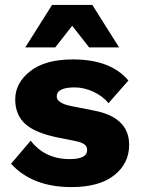

<svg xmlns="http://www.w3.org/2000/svg" viewBox="-20 -752 573 782"><path d="M465 -559H343L274 -647L205 -559H83L192 -732H356ZM271 10Q112 10 25 -85L105 -179Q163 -104 264 -104Q335 -104 335 -141Q335 -155 324.5 -163.5Q314 -172 285 -178L215 -192Q122 -211 82 -248Q42 -285 42 -347Q42 -414 103 -462Q164 -510 277 -510Q431 -510 503 -424L422 -332Q398 -361 360 -378.5Q322 -396 284 -396Q211 -396 211 -359Q211 -332 270 -320L361 -302Q506 -275 506 -162Q506 -86 445 -38Q384 10 271 10Z"/></svg>

Font: Elaine Sans
Style: Bold
Weight: 700
Designer: Wei Huang
Foundry: Wei Huang
Version: Version 2.001;December 24, 2019;FontCreator 12.0.0.2547 64-b